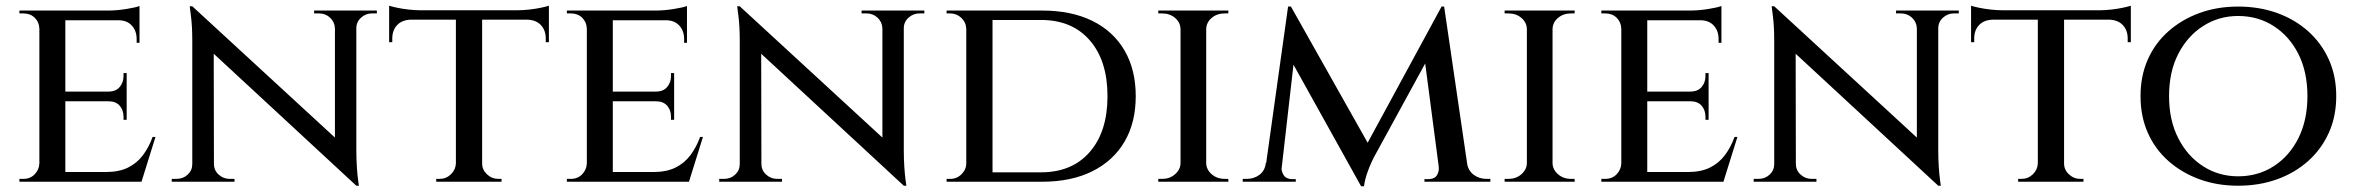

<svg xmlns="http://www.w3.org/2000/svg" viewBox="-20 -637 8253 673"><path d="M209 -600V0H118V-600ZM466 -34 473 0H207V-34ZM424 -316V-282H207V-316ZM469 -600V-566H207V-600ZM525 -157 476 0H317L350 -34Q397 -34 428.5 -49.5Q460 -65 481 -93Q502 -121 515 -157ZM424 -284V-217H413V-228Q413 -251 399.5 -266.5Q386 -282 360 -282V-284ZM424 -381V-314H360V-316Q386 -316 399.5 -332Q413 -348 413 -370V-381ZM469 -569V-487H459V-500Q459 -529 442 -547.5Q425 -566 395 -566V-569ZM469 -616V-590L358 -600Q389 -600 423 -605.5Q457 -611 469 -616ZM120 -64 131 0H48V-10Q48 -10 54.5 -10Q61 -10 62 -10Q86 -10 101.5 -26Q117 -42 118 -64ZM120 -537H118Q117 -560 101.5 -575Q86 -590 62 -590Q61 -590 54.5 -590Q48 -590 48 -590V-600H131Z M654 -615 1219 -95 1229 14 665 -508ZM657 -62V0H582V-10Q582 -10 590.5 -10Q599 -10 599 -10Q622 -10 638 -25Q654 -40 654 -62ZM730 -62Q730 -40 746.5 -25Q763 -10 785 -10Q785 -10 793.5 -10Q802 -10 802 -10V0H727V-62ZM654 -615 729 -527 730 0H654V-493Q654 -544 649.5 -579.5Q645 -615 645 -615ZM1229 -600V-111Q1229 -78 1231 -49.5Q1233 -21 1235.5 -3.5Q1238 14 1238 14H1229L1154 -75V-600ZM1226 -538V-600H1301V-590Q1301 -590 1292.5 -590Q1284 -590 1284 -590Q1262 -590 1245.5 -575Q1229 -560 1229 -538ZM1154 -538Q1153 -560 1137 -575Q1121 -590 1098 -590Q1098 -590 1089.5 -590Q1081 -590 1081 -590V-600H1156V-538Z M1670 -597V0H1578V-597ZM1904 -601V-568H1344V-601ZM1904 -570V-489H1893V-502Q1893 -531 1876 -549Q1859 -567 1829 -568V-570ZM1904 -617V-591L1794 -601Q1813 -601 1835.5 -603.5Q1858 -606 1876.5 -610Q1895 -614 1904 -617ZM1580 -64V0H1509V-10Q1510 -10 1515.5 -10Q1521 -10 1521 -10Q1544 -10 1560.5 -26Q1577 -42 1578 -64ZM1667 -64H1670Q1670 -42 1687 -26Q1704 -10 1727 -10Q1727 -10 1732.5 -10Q1738 -10 1738 -10V0H1667ZM1419 -570V-568Q1389 -567 1372 -549Q1355 -531 1355 -502V-489H1344V-570ZM1344 -617Q1353 -614 1371.5 -610Q1390 -606 1412.5 -603.5Q1435 -601 1454 -601L1344 -591Z M2128 -600V0H2037V-600ZM2385 -34 2392 0H2126V-34ZM2343 -316V-282H2126V-316ZM2388 -600V-566H2126V-600ZM2444 -157 2395 0H2236L2269 -34Q2316 -34 2347.5 -49.5Q2379 -65 2400 -93Q2421 -121 2434 -157ZM2343 -284V-217H2332V-228Q2332 -251 2318.5 -266.5Q2305 -282 2279 -282V-284ZM2343 -381V-314H2279V-316Q2305 -316 2318.5 -332Q2332 -348 2332 -370V-381ZM2388 -569V-487H2378V-500Q2378 -529 2361 -547.5Q2344 -566 2314 -566V-569ZM2388 -616V-590L2277 -600Q2308 -600 2342 -605.5Q2376 -611 2388 -616ZM2039 -64 2050 0H1967V-10Q1967 -10 1973.5 -10Q1980 -10 1981 -10Q2005 -10 2020.5 -26Q2036 -42 2037 -64ZM2039 -537H2037Q2036 -560 2020.5 -575Q2005 -590 1981 -590Q1980 -590 1973.5 -590Q1967 -590 1967 -590V-600H2050Z M2573 -615 3138 -95 3148 14 2584 -508ZM2576 -62V0H2501V-10Q2501 -10 2509.5 -10Q2518 -10 2518 -10Q2541 -10 2557 -25Q2573 -40 2573 -62ZM2649 -62Q2649 -40 2665.5 -25Q2682 -10 2704 -10Q2704 -10 2712.5 -10Q2721 -10 2721 -10V0H2646V-62ZM2573 -615 2648 -527 2649 0H2573V-493Q2573 -544 2568.5 -579.5Q2564 -615 2564 -615ZM3148 -600V-111Q3148 -78 3150 -49.5Q3152 -21 3154.5 -3.5Q3157 14 3157 14H3148L3073 -75V-600ZM3145 -538V-600H3220V-590Q3220 -590 3211.5 -590Q3203 -590 3203 -590Q3181 -590 3164.5 -575Q3148 -560 3148 -538ZM3073 -538Q3072 -560 3056 -575Q3040 -590 3017 -590Q3017 -590 3008.5 -590Q3000 -590 3000 -590V-600H3075V-538Z M3633 -600Q3735 -600 3808.5 -564Q3882 -528 3921.5 -460.5Q3961 -393 3961 -300Q3961 -207 3921.5 -140Q3882 -73 3808.5 -36.5Q3735 0 3633 0H3417L3415 -33Q3487 -33 3534 -33Q3581 -33 3605 -33Q3629 -33 3629 -33Q3738 -33 3800 -104.5Q3862 -176 3862 -300Q3862 -424 3800 -495.5Q3738 -567 3629 -567Q3629 -567 3604.5 -567Q3580 -567 3530 -567Q3480 -567 3405 -567V-600ZM3459 -600V0H3367V-600ZM3370 -65V0H3298V-10Q3298 -10 3304 -10Q3310 -10 3311 -10Q3334 -10 3350.5 -26.5Q3367 -43 3367 -65ZM3369 -536H3367Q3366 -559 3349.5 -574.5Q3333 -590 3310 -590Q3310 -590 3304 -590Q3298 -590 3298 -590V-600H3369Z M4208 -600V0H4118V-600ZM4121 -64V0H4040V-10Q4040 -10 4046.5 -10Q4053 -10 4054 -10Q4080 -10 4098.5 -26Q4117 -42 4118 -64ZM4205 -64H4208Q4209 -42 4227.5 -26Q4246 -10 4273 -10Q4273 -10 4279 -10Q4285 -10 4285 -10L4286 0H4205ZM4205 -536V-600H4286L4285 -590Q4285 -590 4279 -590Q4273 -590 4273 -590Q4246 -590 4227.5 -574.5Q4209 -559 4208 -536ZM4121 -536H4118Q4117 -559 4098.5 -574.5Q4080 -590 4053 -590Q4053 -590 4046.5 -590Q4040 -590 4040 -590V-600H4121Z M5033 -614 5042 -536 4796 -86Q4796 -86 4788 -69.5Q4780 -53 4772 -29.5Q4764 -6 4761 16H4751L4729 -54ZM4438 -66V0H4336V-10Q4336 -10 4343 -10Q4350 -10 4350 -10Q4376 -10 4395 -24.5Q4414 -39 4417 -66ZM4472 -51Q4471 -38 4479 -24Q4487 -10 4508 -9H4522V0H4464L4466 -51ZM4495 -614H4505L4529 -542L4467 0H4409ZM4505 -614 4785 -117 4751 16 4484 -464ZM5042 -614 5132 0H5030L4970 -457L5033 -614ZM5102 -66H5122Q5126 -39 5145.5 -24.5Q5165 -10 5190 -10Q5190 -10 5197 -10Q5204 -10 5204 -10V0H5102ZM5023 -51H5030L5032 0H4973V-9H4988Q5010 -10 5017.5 -24Q5025 -38 5023 -51Z M5422 -600V0H5332V-600ZM5335 -64V0H5254V-10Q5254 -10 5260.5 -10Q5267 -10 5268 -10Q5294 -10 5312.5 -26Q5331 -42 5332 -64ZM5419 -64H5422Q5423 -42 5441.5 -26Q5460 -10 5487 -10Q5487 -10 5493 -10Q5499 -10 5499 -10L5500 0H5419ZM5419 -536V-600H5500L5499 -590Q5499 -590 5493 -590Q5487 -590 5487 -590Q5460 -590 5441.5 -574.5Q5423 -559 5422 -536ZM5335 -536H5332Q5331 -559 5312.5 -574.5Q5294 -590 5267 -590Q5267 -590 5260.5 -590Q5254 -590 5254 -590V-600H5335Z M5754 -600V0H5663V-600ZM6011 -34 6018 0H5752V-34ZM5969 -316V-282H5752V-316ZM6014 -600V-566H5752V-600ZM6070 -157 6021 0H5862L5895 -34Q5942 -34 5973.5 -49.5Q6005 -65 6026 -93Q6047 -121 6060 -157ZM5969 -284V-217H5958V-228Q5958 -251 5944.5 -266.5Q5931 -282 5905 -282V-284ZM5969 -381V-314H5905V-316Q5931 -316 5944.5 -332Q5958 -348 5958 -370V-381ZM6014 -569V-487H6004V-500Q6004 -529 5987 -547.5Q5970 -566 5940 -566V-569ZM6014 -616V-590L5903 -600Q5934 -600 5968 -605.5Q6002 -611 6014 -616ZM5665 -64 5676 0H5593V-10Q5593 -10 5599.5 -10Q5606 -10 5607 -10Q5631 -10 5646.5 -26Q5662 -42 5663 -64ZM5665 -537H5663Q5662 -560 5646.5 -575Q5631 -590 5607 -590Q5606 -590 5599.5 -590Q5593 -590 5593 -590V-600H5676Z M6199 -615 6764 -95 6774 14 6210 -508ZM6202 -62V0H6127V-10Q6127 -10 6135.5 -10Q6144 -10 6144 -10Q6167 -10 6183 -25Q6199 -40 6199 -62ZM6275 -62Q6275 -40 6291.5 -25Q6308 -10 6330 -10Q6330 -10 6338.5 -10Q6347 -10 6347 -10V0H6272V-62ZM6199 -615 6274 -527 6275 0H6199V-493Q6199 -544 6194.5 -579.5Q6190 -615 6190 -615ZM6774 -600V-111Q6774 -78 6776 -49.5Q6778 -21 6780.5 -3.5Q6783 14 6783 14H6774L6699 -75V-600ZM6771 -538V-600H6846V-590Q6846 -590 6837.5 -590Q6829 -590 6829 -590Q6807 -590 6790.5 -575Q6774 -560 6774 -538ZM6699 -538Q6698 -560 6682 -575Q6666 -590 6643 -590Q6643 -590 6634.5 -590Q6626 -590 6626 -590V-600H6701V-538Z M7215 -597V0H7123V-597ZM7449 -601V-568H6889V-601ZM7449 -570V-489H7438V-502Q7438 -531 7421 -549Q7404 -567 7374 -568V-570ZM7449 -617V-591L7339 -601Q7358 -601 7380.5 -603.5Q7403 -606 7421.5 -610Q7440 -614 7449 -617ZM7125 -64V0H7054V-10Q7055 -10 7060.5 -10Q7066 -10 7066 -10Q7089 -10 7105.5 -26Q7122 -42 7123 -64ZM7212 -64H7215Q7215 -42 7232 -26Q7249 -10 7272 -10Q7272 -10 7277.5 -10Q7283 -10 7283 -10V0H7212ZM6964 -570V-568Q6934 -567 6917 -549Q6900 -531 6900 -502V-489H6889V-570ZM6889 -617Q6898 -614 6916.5 -610Q6935 -606 6957.5 -603.5Q6980 -601 6999 -601L6889 -591Z M7825 -614Q7899 -614 7961.5 -591.5Q8024 -569 8070.5 -527.5Q8117 -486 8143 -428.5Q8169 -371 8169 -300Q8169 -229 8143 -171.5Q8117 -114 8070.5 -72.5Q8024 -31 7961.5 -8.5Q7899 14 7825 14Q7752 14 7690 -8.5Q7628 -31 7581 -72.5Q7534 -114 7508.5 -171.5Q7483 -229 7483 -300Q7483 -371 7508.5 -428.5Q7534 -486 7581 -527.5Q7628 -569 7690 -591.5Q7752 -614 7825 -614ZM7825 -19Q7895 -19 7950 -54.5Q8005 -90 8036.5 -153Q8068 -216 8068 -300Q8068 -385 8036.5 -447.5Q8005 -510 7950 -545.5Q7895 -581 7825 -581Q7757 -581 7702 -545.5Q7647 -510 7615 -447.5Q7583 -385 7583 -300Q7583 -216 7615 -153Q7647 -90 7702 -54.5Q7757 -19 7825 -19Z"/></svg>

Font: Cinzel Medium
Style: Regular
Weight: 500
Designer: Natanael Gama
Version: Version 2.000